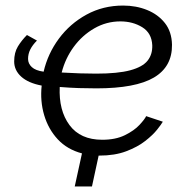

<svg xmlns="http://www.w3.org/2000/svg" viewBox="-20 -550 678 691"><path d="M249 121 275 2Q222 -12 188 -48.5Q154 -85 139 -135.5Q124 -186 130 -242Q82 -251 56.5 -274Q31 -297 31 -329Q31 -361 44.5 -383Q58 -405 77 -424L113 -404Q97 -388 89 -372Q81 -356 81 -338Q81 -321 94.5 -308.5Q108 -296 137 -292Q152 -357 192 -411Q232 -465 291.5 -497.5Q351 -530 423 -530Q470 -530 509.5 -514Q549 -498 573.5 -467Q598 -436 599 -389Q600 -310 534 -271Q468 -232 327 -232Q296 -232 264 -233Q232 -234 195 -237Q191 -153 230 -100Q269 -47 348 -47Q396 -47 429.5 -63.5Q463 -80 482 -100.5Q501 -121 506 -132L566 -112Q561 -103 545.5 -83.5Q530 -64 502.5 -42.5Q475 -21 434 -5.5Q393 10 337 10Q336 10 335 10L311 121ZM413 -473Q363 -473 319.5 -448Q276 -423 245.5 -381.5Q215 -340 202 -289Q237 -287 267 -286Q297 -285 326 -285Q404 -285 448.5 -297Q493 -309 511 -331.5Q529 -354 528 -387Q526 -431 492 -452Q458 -473 413 -473Z"/></svg>

Font: Raleway
Style: Italic
Weight: 400
Italic angle: -12°
Designer: Matt McInerney, Pablo Impallari, Rodrigo Fuenzalida
Foundry: Matt McInerney, Pablo Impallari, Rodrigo Fuenzalida
Version: Version 4.026